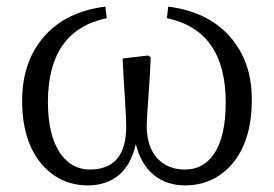

<svg xmlns="http://www.w3.org/2000/svg" viewBox="-20 -547 828 581"><path d="M246 14Q164 14 109 -47Q47 -117 47 -242Q47 -360 113 -436Q179 -512 299 -527L303 -492Q125 -455 125 -238Q125 -137 163 -82Q197 -34 252 -34Q362 -34 362 -165Q362 -187 358 -249Q353 -324 351 -370L428 -379L436 -374Q435 -333 429 -252Q424 -187 424 -167Q424 -102 457 -67Q488 -34 540 -34Q594 -34 626 -79Q663 -131 663 -237Q663 -455 485 -492L489 -527Q608 -512 675 -437Q742 -362 742 -246Q742 -117 679 -47Q623 14 540 14Q485 14 446 -17Q406 -50 391 -111Q377 -48 338 -16Q301 14 246 14Z"/></svg>

Font: GenRyuMin TW R
Style: Regular
Weight: 400
Version: Version 1.501;PS 1;hotconv 16.6.51;makeotf.lib2.5.65220